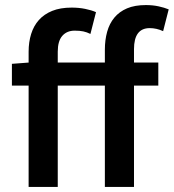

<svg xmlns="http://www.w3.org/2000/svg" viewBox="-20 -738 686 758"><path d="M394 0V-400H208V0H93V-400H27V-486L93 -491V-534Q93 -572 103 -604Q113 -636 133.5 -659Q154 -682 186 -695Q218 -708 263 -708Q291 -708 316 -703Q341 -698 359 -690L337 -604Q323 -611 309 -614Q295 -617 275 -617Q244 -617 226 -596.5Q208 -576 208 -534V-491H394V-542Q394 -580 403 -612.5Q412 -645 431.5 -668.5Q451 -692 481.5 -705Q512 -718 556 -718Q583 -718 606 -713Q629 -708 646 -701L624 -615Q598 -627 571 -627Q509 -627 509 -544V-491H605V-400H509V0Z"/></svg>

Font: CV Source Sans Light
Style: Bold
Weight: 600
Designer: Paul D. Hunt
Foundry: Adobe Systems Incorporated
Version: Version 3.001